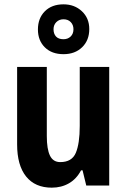

<svg xmlns="http://www.w3.org/2000/svg" viewBox="-20 -856 585 886"><path d="M484 -547V0H378L361 -70H354Q333 -30 298 -10Q263 10 219 10Q142 10 100.5 -41.5Q59 -93 59 -190V-547H196V-228Q196 -168 210.5 -138Q225 -108 258 -108Q312 -108 330 -151Q348 -194 348 -275V-547ZM273 -606Q219 -606 187 -637.5Q155 -669 155 -720Q155 -772 187 -804Q219 -836 273 -836Q324 -836 358 -804Q392 -772 392 -722Q392 -670 359 -638Q326 -606 273 -606ZM273 -675Q293 -675 306 -687.5Q319 -700 319 -721Q319 -741 306.5 -754Q294 -767 273 -767Q253 -767 240 -754Q227 -741 227 -721Q227 -700 238.5 -687.5Q250 -675 273 -675Z"/></svg>

Font: Noto Sans Myanmar UI Condensed
Style: Bold
Weight: 700
Width: 3
Designer: Monotype Design Team
Foundry: Monotype Imaging Inc.
Version: Version 2.103; ttfautohint (v1.8.4.7-5d5b)